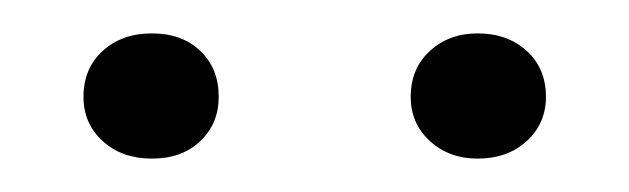

<svg xmlns="http://www.w3.org/2000/svg" viewBox="-20 -691 377 115"><path d="M71 -596Q53 -596 41.5 -606.5Q30 -617 30 -633Q30 -650 41.5 -660.5Q53 -671 71 -671Q89 -671 100 -660.5Q111 -650 111 -633Q111 -617 100 -606.5Q89 -596 71 -596ZM266 -596Q249 -596 237.5 -606.5Q226 -617 226 -633Q226 -650 237.5 -660.5Q249 -671 266 -671Q284 -671 295.5 -660.5Q307 -650 307 -633Q307 -617 295.5 -606.5Q284 -596 266 -596Z"/></svg>

Font: Hahmlet ExtraLight
Style: Regular
Weight: 250
Designer: Minjoo Ham & Mark Frömberg
Foundry: hypertype
Version: Version 1.002